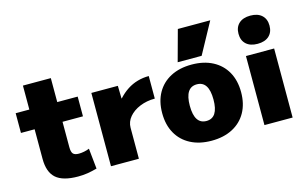

<svg xmlns="http://www.w3.org/2000/svg" viewBox="-96 -1048 2099 1316"><g transform="rotate(-15 954.0 -390.0)"><path d="M315 10Q207 10 158.5 -33Q110 -76 110 -170V-380H13V-520H110V-690H308V-520H453V-380H308V-200Q308 -166 319.5 -153Q331 -140 360 -140Q378 -140 398 -144Q418 -148 435 -155L450 -10Q413 0 382 5Q351 10 315 10Z M550 0V-520H738L740 -430H742Q772 -463 806.5 -485.5Q841 -508 880 -519Q919 -530 960 -530V-370Q902 -370 853.5 -350Q805 -330 776.5 -296Q748 -262 748 -220V0Z M1263 10Q1177 10 1114 -23Q1051 -56 1017 -116.5Q983 -177 983 -260Q983 -343 1017 -403.5Q1051 -464 1114 -497Q1177 -530 1263 -530Q1349 -530 1412 -497Q1475 -464 1509 -403.5Q1543 -343 1543 -260Q1543 -177 1509 -116.5Q1475 -56 1412 -23Q1349 10 1263 10ZM1263 -130Q1305 -130 1326 -162.5Q1347 -195 1347 -260Q1347 -325 1326 -357.5Q1305 -390 1263 -390Q1221 -390 1200 -357.5Q1179 -325 1179 -260Q1179 -195 1200 -162.5Q1221 -130 1263 -130ZM1346 -570H1176L1236 -790H1466Z M1639 0V-490H1839V0ZM1739 -550Q1687 -550 1658 -576.5Q1629 -603 1629 -650Q1629 -697 1658 -723.5Q1687 -750 1739 -750Q1791 -750 1820 -723.5Q1849 -697 1849 -650Q1849 -603 1820 -576.5Q1791 -550 1739 -550Z"/></g></svg>

Font: M PLUS 2 Thin Black
Style: Regular
Weight: 900
Version: Version 1.001